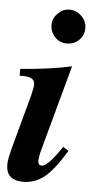

<svg xmlns="http://www.w3.org/2000/svg" viewBox="-51 -716 381 758"><g transform="rotate(5 139.0 -337.5)"><path d="M194 -550Q166 -550 147 -570Q128 -590 128 -619Q128 -644 148 -664Q168 -684 193 -684Q221 -684 241.5 -664Q262 -644 262 -616Q262 -588 242.5 -569Q223 -550 194 -550ZM216 -142 238 -128Q190 -49 153 -20Q116 9 70 9Q2 9 2 -54Q2 -76 17 -130L72 -333Q80 -365 80 -378Q80 -407 34 -407H20V-434Q138 -443 223 -462L132 -128Q123 -97 123 -77Q123 -61 138 -61Q159 -61 202 -122Z"/></g></svg>

Font: STIX MathJax Main
Style: Bold Italic
Weight: 700
Italic angle: -16.33°
Designer: MicroPress Inc., with final additions and corrections provided by Coen Hoffman, Elsevier (retired)
Version: Version 1.1.1